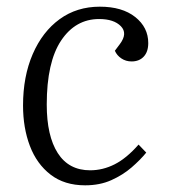

<svg xmlns="http://www.w3.org/2000/svg" viewBox="-20 -541 505 575"><path d="M279 -521Q346 -521 385 -490Q424 -459 424 -412Q424 -386 410.5 -371.5Q397 -357 374 -357Q357 -357 343.5 -366Q330 -375 324 -389L339 -409Q363 -441 342 -462.5Q321 -484 277 -484Q206 -484 163 -419.5Q120 -355 120 -228Q120 -134 153 -82.5Q186 -31 250 -31Q288 -31 323.5 -49Q359 -67 395 -108L418 -84Q400 -62 374 -39.5Q348 -17 313.5 -1.5Q279 14 235 14Q173 14 131.5 -18Q90 -50 69.5 -104Q49 -158 49 -225Q49 -312 78 -379Q107 -446 158.5 -483.5Q210 -521 279 -521Z"/></svg>

Font: Literata 36pt Light
Style: Italic
Weight: 300
Italic angle: -2°
Designer: Latin by Veronika Burian and Jose Scaglione. Greek by Irene Vlachou. Cyrillic by Vera Evstafieva
Foundry: TypeTogether
Version: Version 3.002